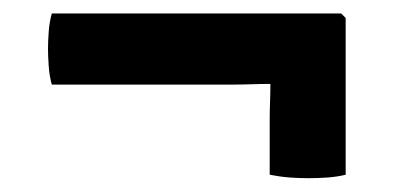

<svg xmlns="http://www.w3.org/2000/svg" viewBox="-20 -392 580 278"><path d="M55 -372.5H474L480.5 -366V-139Q468 -136 454.5 -135Q441 -134 427 -134Q412.5 -134 399.2 -135Q386 -136 370.5 -139V-218Q370.5 -230.5 371 -244Q371.5 -257.5 371.5 -270.5Q358 -270.5 343.8 -270Q329.5 -269.5 315.5 -269.5H55Q51.5 -282 50.5 -296.8Q49.5 -311.5 49.5 -321Q49.5 -331.5 50.5 -345.8Q51.5 -360 55 -372.5Z"/></svg>

Font: Signika Negative SemiBold
Style: Regular
Weight: 600
Designer: Anna Giedryś
Foundry: Anna Giedryś
Version: Version 2.000; ttfautohint (v1.8.3) -l 8 -r 50 -G 200 -x 9 -